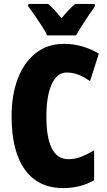

<svg xmlns="http://www.w3.org/2000/svg" viewBox="-20 -947 547 977"><path d="M320 -578Q270 -578 243 -518Q216 -458 216 -354Q216 -137 328 -137Q363 -137 395 -150Q427 -163 459 -182V-30Q391 10 301 10Q174 10 106.5 -84Q39 -178 39 -355Q39 -465 71 -548Q103 -631 163 -677.5Q223 -724 305 -724Q399 -724 483 -674L438 -534Q410 -554 381 -566Q352 -578 320 -578ZM220 -767Q212 -785 194 -813Q176 -841 156.5 -869Q137 -897 124 -913V-927H225Q240 -914 257 -896Q274 -878 293 -854Q333 -903 363 -927H462V-913Q448 -894 430 -867Q412 -840 395 -813.5Q378 -787 367 -767Z"/></svg>

Font: Noto Sans Gurmukhi UI ExtraCondensed Black
Style: Regular
Weight: 900
Width: 2
Designer: Jelle Bosma - Monotype Design Team
Foundry: Monotype Imaging Inc.
Version: Version 2.004; ttfautohint (v1.8.4.7-5d5b)